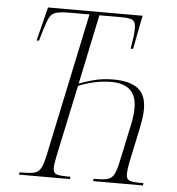

<svg xmlns="http://www.w3.org/2000/svg" viewBox="-52 -762 749 811"><g transform="rotate(5 323.0 -357.0)"><path d="M58 0 60 -10H77Q106 -10 123 -14.5Q140 -19 149.5 -35.5Q159 -52 167 -89L296 -700H217Q176 -700 156.5 -695Q137 -690 127.5 -672.5Q118 -655 107 -618L93 -571H83L119 -714H520L492 -571H482Q487 -603 489.5 -621Q492 -639 492 -658Q492 -682 482 -691Q472 -700 432 -700H338L276 -405Q303 -416 340 -425.5Q377 -435 422 -435Q489 -435 524.5 -409Q560 -383 560 -321Q560 -299 556 -275.5Q552 -252 548 -232L518 -91Q512 -59 512 -42Q512 -22 524 -16Q536 -10 576 -10H585L584 0H372L374 -10H385Q417 -10 434 -15Q451 -20 460 -36.5Q469 -53 477 -90L510 -245Q514 -263 517 -283.5Q520 -304 520 -321Q520 -375 492.5 -399.5Q465 -424 413 -424Q375 -424 338.5 -415.5Q302 -407 274 -395L209 -90Q206 -73 204 -61.5Q202 -50 202 -41Q202 -22 214 -16Q226 -10 265 -10H276L274 0Z"/></g></svg>

Font: Noto Serif Display Condensed ExtraLight
Style: Italic
Weight: 200
Width: 3
Italic angle: -12°
Designer: Monotype Design Team
Foundry: Monotype Imaging Inc.
Version: Version 2.009